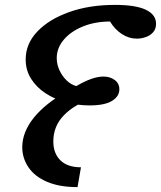

<svg xmlns="http://www.w3.org/2000/svg" viewBox="-20 -740 658 785"><path d="M346 -309Q297 -309 250.5 -321.5Q204 -334 166.5 -358.5Q129 -383 107 -418Q85 -453 85 -497Q85 -561 132.5 -611Q180 -661 262.5 -690.5Q345 -720 450 -720Q535 -720 576.5 -700Q618 -680 618 -643Q618 -621 605.5 -607.5Q593 -594 575 -588Q557 -582 539 -582Q507 -582 478 -601Q449 -620 430 -652Q369 -652 319.5 -632Q270 -612 241 -578Q212 -544 212 -502Q212 -477 223 -453Q234 -429 252 -411.5Q270 -394 292 -388Q324 -407 352 -417Q380 -427 403 -427Q430 -427 449 -413Q468 -399 468 -375Q468 -346 438 -327.5Q408 -309 346 -309ZM297 25Q222 25 171.5 3Q121 -19 96 -56.5Q71 -94 71 -138Q71 -200 118.5 -259Q166 -318 255 -367L355 -336Q284 -313 241 -268.5Q198 -224 198 -162Q198 -113 227 -84.5Q256 -56 311 -56Z"/></svg>

Font: Lemonada
Style: Regular
Weight: 400
Designer: Mohamed Gaber (Arabic), Eduardo Tunni (Latin)
Foundry: Kief Type Foundry
Version: Version 4.005